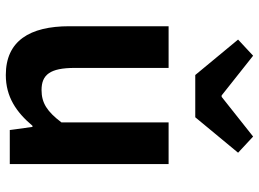

<svg xmlns="http://www.w3.org/2000/svg" viewBox="-138 -760 912 677"><g transform="rotate(90 318.5 -422.0)"><path d="M245 14C322 14 376 -23 424 -80H428L439 0H559V-560H412V-182C374 -132 344 -112 298 -112C244 -112 220 -142 220 -229V-560H73V-210C73 -70 125 14 245 14ZM245 -654H394L519 -805L462 -858L322 -747H317L177 -858L120 -805Z"/></g></svg>

Font: Noto Sans T Chinese Bold
Style: Bold
Weight: 700
Designer: Ryoko NISHIZUKA (kana & ideographs); Paul D. Hunt (Latin, Greek & Cyrillic); Wenlong ZHANG (bopomofo); Sandoll Communica
Foundry: Adobe Systems Incorporated
Version: Version 1.000;PS 1;hotconv 1.0.78;makeotf.lib2.5.61930